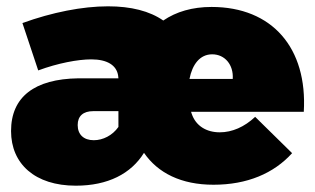

<svg xmlns="http://www.w3.org/2000/svg" viewBox="-20 -577 998 608"><path d="M587 -217 585 -223H942C954 -425 842 -555 650 -555C589 -555 538 -540 497 -512C454 -542 395 -557 322 -557C241 -557 145 -538 51 -504L101 -354C163 -377 227 -389 269 -389C320 -389 349 -370 354 -338L355 -329H228C89 -327 15 -270 15 -162C15 -58 91 11 220 11C322 11 395 -27 436 -93C480 -29 554 8 656 8C763 8 847 -28 905 -92L788 -207C754 -175 715 -158 676 -158C634 -158 600 -178 587 -217ZM717 -327H580C589 -373 613 -405 652 -405C692 -405 720 -372 717 -327ZM275 -225H355V-175C336 -148 306 -133 277 -133C245 -133 226 -151 226 -181C226 -210 244 -225 275 -225Z"/></svg>

Font: Montserrat arm Black
Style: Regular
Weight: 900
Designer: Julieta Ulanovsky
Foundry: Julieta Ulanovsky
Version: Version 6.000;PS 006.000;hotconv 1.0.88;makeotf.lib2.5.64775